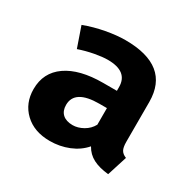

<svg xmlns="http://www.w3.org/2000/svg" viewBox="-99 -497 625 616"><g transform="rotate(30 213.0 -189.0)"><path d="M392.1 -63 368.7 10.7Q334.5 7.3 311.8 -4.4Q289.1 -16.1 276.4 -39.1Q254.9 -14.2 222.2 -1Q189.5 12.2 152.8 12.2Q94.7 12.2 59.8 -21Q24.9 -54.2 24.9 -106.4Q24.9 -167.5 73.2 -201.2Q121.6 -234.9 208.5 -234.9H259.3V-248.5Q259.3 -306.6 184.6 -306.6Q165.5 -306.6 136.7 -301.3Q107.9 -295.9 81.1 -286.6L55.2 -361.3Q91.3 -375 130.9 -382.3Q170.4 -389.6 202.1 -389.6Q366.7 -389.6 367.2 -256.3V-108.4Q367.2 -87.9 372.8 -78.1Q378.4 -68.4 392.1 -63ZM259.3 -109.4V-170.9H231.4Q140.6 -170.9 140.6 -114.3Q140.6 -92.3 153.8 -80.3Q167 -68.4 190.9 -68.4Q210 -68.4 229.5 -79.3Q249 -90.3 259.3 -109.4Z"/></g></svg>

Font: Amiri Typewriter
Style: Bold
Weight: 700
Monospace: yes
Designer: Khaled Hosny
Version: Version 1.1